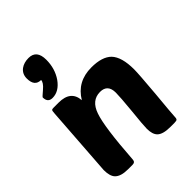

<svg xmlns="http://www.w3.org/2000/svg" viewBox="-239 -974 1097 1097"><g transform="rotate(-45 309.5 -426.0)"><path d="M393 -221Q403 -325 403 -359Q403 -426 342 -426Q273 -426 246 -347Q218 -268 201 -20Q200 0 179 0H143Q85 0 61 -25Q41 -46 41 -95Q41 -101 71 -521Q72 -543 76 -547Q79 -550 92 -550H131Q229 -550 235 -466Q291 -560 406 -560Q492 -560 531 -521Q571 -479 571 -379Q571 -343 558 -193Q544 -44 544 -31Q544 -10 539 -5Q535 0 517 0H485Q425 0 402 -23Q382 -43 382 -88Q382 -116 393 -221ZM100 -776Q100 -813 128 -834Q153 -852 190 -852Q255 -852 255 -773Q255 -702 218 -648Q179 -593 126 -593Q88 -593 88 -635Q88 -638 120 -665Q152 -692 152 -712Q100 -712 100 -776Z"/></g></svg>

Font: PoetsenOne
Style: Regular
Weight: 400
Designer: Rodrigo Fuenzalida, Pablo Impallari
Foundry: Pablo Impallari, Rodrigo Fuenzalida
Version: Version 1.000